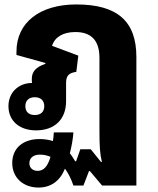

<svg xmlns="http://www.w3.org/2000/svg" viewBox="-20 -595 708 863"><path d="M153 248C209 248 250 218 272 163C287 184 300 209 310 239H355L380 174H384L439 239H593V-339C593 -500 507 -575 323 -575C158 -575 54 -493 54 -363V-348L184 -312V-308C142 -294 123 -273 123 -241V-236C123 -232 123 -227 124 -222C63 -222 18 -179 18 -118C18 -52 67 -9 142 -9C226 -9 277 -59 277 -140V-221C277 -254 288 -267 323 -272L332 -345L214 -389C226 -428 263 -451 319 -451C391 -451 427 -412 427 -335V-14C427 65 429 94 438 133H434L388 76H341L322 130H318C310 117 303 105 294 94C302 63 308 29 310 0H222C221 13 220 26 218 39C199 33 179 30 158 30C82 30 35 72 35 138C35 203 84 248 153 248ZM136 -78C110 -78 94 -92 94 -118C94 -143 110 -158 136 -158C163 -158 179 -143 179 -118C179 -92 163 -78 136 -78ZM112 139C112 115 130 100 159 100C175 100 191 103 207 110C194 154 176 173 149 173C127 173 112 159 112 139Z"/></svg>

Font: Noto Sans Thai Looped ExtraBold
Style: Regular
Weight: 800
Designer: Cadson Demak Team
Foundry: Cadson Demak Co., Ltd.
Version: Version 1.001